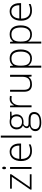

<svg xmlns="http://www.w3.org/2000/svg" viewBox="1832 -2632 1040 4743"><g transform="rotate(-90 2351.5 -260.0)"><path d="M418.9 -43V0H40V-30.8L355 -487.3H63V-530.8H418V-500L101.1 -43Z M573.7 -725.1Q588.9 -725.1 597.4 -712.9Q606 -700.7 606 -678.5Q606 -656.2 597.4 -643.6Q588.9 -630.9 573.7 -630.9Q543 -630.9 543 -678Q543 -725.1 573.7 -725.1ZM598.1 0H549.8V-530.8H598.1Z M990.2 9.8Q875 9.8 809.6 -61.5Q745.1 -132.8 745.1 -260.3Q745.1 -387.7 807.4 -464.4Q869.6 -541 976.1 -541Q1069.8 -541 1124 -475.3Q1178.2 -409.7 1178.2 -297.9V-258.8H795.9Q796.9 -149.4 846.9 -91.8Q897 -34.2 990.2 -34.2Q1036.6 -34.2 1071.8 -41Q1106.9 -47.9 1157.2 -67.9V-23.9Q1112.8 -4.4 1074.5 2.7Q1036.1 9.8 990.2 9.8ZM1127 -301.8Q1127 -394 1086.4 -446Q1045.9 -498 972.4 -498Q898.9 -498 852.8 -447.3Q806.6 -396.5 798.8 -301.8Z M1373 0H1324.7V-759.8H1373Z M1685.1 -73.2H1777.8Q1864.7 -73.2 1910.4 -38.3Q1956.1 -3.4 1956.1 64.9Q1956.1 148.9 1887.9 194.6Q1819.8 240.2 1693.8 240.2Q1594.2 240.2 1539.1 201.7Q1483.9 163.1 1483.9 94.2Q1483.9 40.5 1517.3 4.2Q1550.8 -32.2 1609.9 -45.4Q1585.4 -56.2 1571.3 -75.2Q1557.1 -94.2 1557.1 -118.2Q1557.1 -171.9 1625 -211.9Q1578.6 -231 1552.7 -271.7Q1526.9 -312.5 1526.9 -365.2Q1526.9 -445.3 1577.4 -493.2Q1627.9 -541 1713.9 -541Q1766.6 -541 1794.9 -530.8H1964.8V-497.1L1855 -490.2Q1898.9 -435.5 1898.9 -370.1Q1898.9 -293 1848.1 -245.6Q1797.4 -198.2 1710.9 -198.2Q1674.8 -198.2 1660.2 -201.2Q1601.1 -170.4 1601.1 -122.1Q1601.1 -96.7 1620.6 -85Q1640.1 -73.2 1685.1 -73.2ZM1612.8 -269.5Q1650.4 -235.8 1714.8 -235.8Q1779.3 -235.8 1814.7 -269.5Q1850.1 -303.2 1850.1 -368.7Q1850.1 -434.1 1814.2 -468.5Q1778.3 -502.9 1713.4 -502.9Q1648.4 -502.9 1612.1 -466.3Q1575.7 -429.7 1575.7 -366.7Q1575.7 -303.7 1612.8 -269.5ZM1768.1 -24.9H1681.2Q1535.2 -24.9 1535.2 89.8Q1535.2 199.2 1697.8 199.2Q1906.7 199.2 1906.7 65.9Q1906.7 18.1 1874 -3.4Q1841.3 -24.9 1768.1 -24.9Z M2282.7 -541Q2314.9 -541 2355 -534.2L2345.7 -487.3Q2313 -496.1 2276.9 -496.1Q2209 -496.1 2165.5 -438.2Q2122.1 -380.4 2122.1 -293V0H2073.7V-530.8H2114.7L2119.6 -435.1H2123Q2156.7 -494.6 2192.9 -517.1Q2230 -541 2282.7 -541Z M2875 0H2834L2825.2 -73.2H2822.3Q2770 9.8 2638.2 9.8Q2457 9.8 2457 -184.1V-530.8H2504.9V-187Q2504.9 -107.4 2538.3 -70.8Q2571.8 -34.2 2643.1 -34.2Q2737.3 -34.2 2782.2 -82Q2827.1 -129.9 2827.1 -237.8V-530.8H2875Z M3280.8 -541Q3388.2 -541 3444.6 -470.5Q3501 -399.9 3501 -267.3Q3501 -134.8 3441.7 -62.5Q3382.3 9.8 3279.8 9.8Q3157.7 9.8 3101.1 -82H3097.7L3099.1 -41Q3101.1 -9.3 3101.1 38.1V240.2H3052.7V-530.8H3093.8L3103 -455.1H3106Q3161.1 -541 3280.8 -541ZM3101.1 -279.8V-264.2Q3101.1 -139.6 3142.6 -86.4Q3184.1 -33.2 3278.8 -33.2Q3360.4 -33.2 3404.8 -93.8Q3449.2 -154.3 3449.2 -263.2Q3449.2 -497.1 3280.8 -497.1Q3188.5 -497.1 3144.8 -446Q3101.1 -395 3101.1 -279.8Z M3876 -541Q3983.4 -541 4039.8 -470.5Q4096.2 -399.9 4096.2 -267.3Q4096.2 -134.8 4036.9 -62.5Q3977.5 9.8 3875 9.8Q3752.9 9.8 3696.3 -82H3692.9L3694.3 -41Q3696.3 -9.3 3696.3 38.1V240.2H3647.9V-530.8H3689L3698.2 -455.1H3701.2Q3756.3 -541 3876 -541ZM3696.3 -279.8V-264.2Q3696.3 -139.6 3737.8 -86.4Q3779.3 -33.2 3874 -33.2Q3955.6 -33.2 4000 -93.8Q4044.4 -154.3 4044.4 -263.2Q4044.4 -497.1 3876 -497.1Q3783.7 -497.1 3740 -446Q3696.3 -395 3696.3 -279.8Z M4457.5 9.8Q4342.3 9.8 4276.9 -61.5Q4212.4 -132.8 4212.4 -260.3Q4212.4 -387.7 4274.7 -464.4Q4336.9 -541 4443.4 -541Q4537.1 -541 4591.3 -475.3Q4645.5 -409.7 4645.5 -297.9V-258.8H4263.2Q4264.2 -149.4 4314.2 -91.8Q4364.3 -34.2 4457.5 -34.2Q4503.9 -34.2 4539.1 -41Q4574.2 -47.9 4624.5 -67.9V-23.9Q4580.1 -4.4 4541.7 2.7Q4503.4 9.8 4457.5 9.8ZM4594.2 -301.8Q4594.2 -394 4553.7 -446Q4513.2 -498 4439.7 -498Q4366.2 -498 4320.1 -447.3Q4273.9 -396.5 4266.1 -301.8Z"/></g></svg>

Font: Open Sans Hebrew Light
Style: Regular
Weight: 300
Foundry: Ascender Corporation, Yanek Iontef
Version: Version 2.001;PS 002.001;hotconv 1.0.70;makeotf.lib2.5.58329